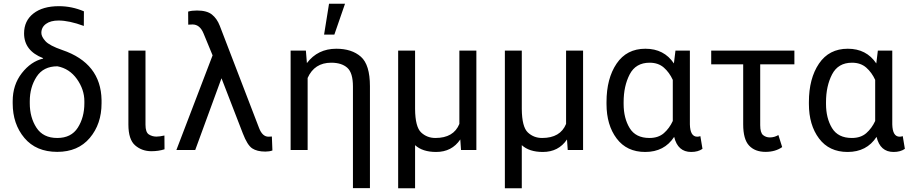

<svg xmlns="http://www.w3.org/2000/svg" viewBox="-20 -797 4834 1020"><path d="M107.9 -619.6Q107.9 -686.5 157.5 -725.3Q207 -764.2 293 -764.2Q361.8 -764.2 425.8 -736.8L425.3 -659.2Q347.2 -688 291 -688Q249 -688 224.4 -670.2Q199.7 -652.3 199.7 -622.1Q199.7 -602.5 221.2 -578.6Q242.7 -554.7 311 -531.2Q516.1 -461.4 519.5 -265.6V-248.5Q519.5 -138.2 457 -64.2Q394.5 9.8 284.2 9.8Q171.9 9.8 109.6 -64.2Q47.4 -138.2 47.4 -248.5V-259.3Q47.4 -346.2 95.9 -408.4Q144.5 -470.7 209 -485.8L208.5 -488.3Q107.9 -527.3 107.9 -619.6ZM138.2 -248.5Q138.2 -173.3 173.6 -118.7Q209 -64 284.2 -64Q358.4 -64 393.3 -118.7Q428.2 -173.3 428.2 -248.5V-259.3Q428.2 -321.3 388.7 -377Q349.1 -432.6 285.2 -444.8Q210.4 -444.8 174.3 -389.2Q138.2 -333.5 138.2 -259.3Z M662.1 -528.3H752.9V-134.8Q752.9 -94.2 770.8 -82.8Q788.6 -71.3 811 -71.3Q828.1 -71.3 853.5 -77.1L854 -3.9Q821.8 6.3 784.2 6.3Q733.9 6.3 698 -24.7Q662.1 -55.7 662.1 -135.3Z M1427.2 2.4Q1411.1 8.3 1389.6 8.3Q1345.7 8.3 1319.8 -8.8Q1293.9 -25.9 1270 -88.4L1156.7 -381.3L1017.1 0H917L1109.4 -502.9L1061 -620.1Q1041.5 -667 1002.9 -667L980 -666L979.5 -735.4Q999 -741.2 1026.4 -741.2Q1079.1 -741.2 1106 -719.7Q1132.8 -698.2 1147.5 -660.2L1356.4 -116.7Q1374 -70.8 1406.2 -70.8L1424.3 -71.8Z M1945.3 202.6H1855V-337.4Q1855 -410.2 1825 -437Q1794.9 -463.9 1739.7 -463.9Q1650.4 -463.9 1614.3 -382.8V0H1523.9V-528.3H1605L1610.4 -461.9Q1668 -538.1 1766.6 -538.1Q1849.1 -538.1 1897.2 -495.6Q1945.3 -453.1 1945.3 -338.9ZM1701.7 -613.3 1728 -777.3H1813L1756.3 -613.3Z M2296.9 10.3Q2224.6 10.3 2185.1 -25.9V203.1H2095.2V-528.3H2185.1V-217.8Q2186 -122.6 2217.3 -93.3Q2248.5 -64 2293 -64Q2390.1 -64 2420.4 -138.7V-528.3H2510.7V0H2429.2L2425.3 -56.2Q2380.4 10.3 2296.9 10.3Z M2863.8 10.3Q2791.5 10.3 2752 -25.9V203.1H2662.1V-528.3H2752V-217.8Q2752.9 -122.6 2784.2 -93.3Q2815.4 -64 2859.9 -64Q2957 -64 2987.3 -138.7V-528.3H3077.6V0H2996.1L2992.2 -56.2Q2947.3 10.3 2863.8 10.3Z M3711.9 -6.3Q3688.5 10.3 3651.9 10.3Q3580.6 10.3 3561.5 -69.8Q3509.3 10.3 3407.7 10.3Q3309.6 10.3 3255.9 -61.3Q3202.1 -132.8 3202.1 -244.6V-254.9Q3202.1 -379.9 3255.6 -459Q3309.1 -538.1 3408.7 -538.1Q3507.8 -538.1 3560.1 -460L3568.4 -528.3H3645V-136.2Q3646.5 -70.8 3684.1 -70.8Q3691.9 -70.8 3700.7 -73.7ZM3293 -244.6Q3293 -169.4 3325 -116.7Q3356.9 -64 3430.2 -64Q3477.5 -64 3506.8 -89.6Q3536.1 -115.2 3554.2 -154.3V-372.6Q3536.1 -412.1 3506.6 -438Q3477.1 -463.9 3431.2 -463.9Q3357.4 -463.9 3325.2 -401.9Q3293 -339.8 3293 -254.4Z M3758.3 -455.1V-528.3H4200.2V-455.1H4018.6V-131.8Q4018.6 -91.8 4033.9 -79.3Q4049.3 -66.9 4069.8 -66.9Q4093.8 -66.9 4115.2 -79.6L4135.3 -15.6Q4099.1 9.8 4046.9 9.8Q3990.7 9.8 3959.5 -23.7Q3928.2 -57.1 3928.2 -136.7V-455.1Z M4787.1 -6.3Q4763.7 10.3 4727.1 10.3Q4655.8 10.3 4636.7 -69.8Q4584.5 10.3 4482.9 10.3Q4384.8 10.3 4331.1 -61.3Q4277.3 -132.8 4277.3 -244.6V-254.9Q4277.3 -379.9 4330.8 -459Q4384.3 -538.1 4483.9 -538.1Q4583 -538.1 4635.3 -460L4643.6 -528.3H4720.2V-136.2Q4721.7 -70.8 4759.3 -70.8Q4767.1 -70.8 4775.9 -73.7ZM4368.2 -244.6Q4368.2 -169.4 4400.1 -116.7Q4432.1 -64 4505.4 -64Q4552.7 -64 4582 -89.6Q4611.3 -115.2 4629.4 -154.3V-372.6Q4611.3 -412.1 4581.8 -438Q4552.2 -463.9 4506.3 -463.9Q4432.6 -463.9 4400.4 -401.9Q4368.2 -339.8 4368.2 -254.4Z"/></svg>

Font: Roboto21382017
Style: Regular
Weight: 400
Designer: Christian Robertson
Foundry: Google
Version: Version 2.138; 2017